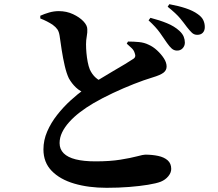

<svg xmlns="http://www.w3.org/2000/svg" viewBox="-20 -837 1040 915"><path d="M821 -596Q808 -597 798 -606Q788 -615 776 -632Q762 -653 742.5 -680.5Q723 -708 688 -740L697 -752Q740 -741 775.5 -726.5Q811 -712 835 -690Q850 -676 855.5 -662Q861 -648 861 -634Q861 -618 850 -606.5Q839 -595 821 -596ZM488 58Q402 58 334 38Q266 18 226.5 -22.5Q187 -63 187 -125Q187 -169 205 -210.5Q223 -252 252.5 -289.5Q282 -327 316 -358Q350 -389 382 -412Q410 -432 445.5 -454Q481 -476 515.5 -496Q550 -516 576.5 -532Q603 -548 613 -555Q622 -560 624 -567Q626 -574 622 -584Q618 -598 606.5 -608.5Q595 -619 584 -629L590 -639Q618 -639 643 -636.5Q668 -634 688 -624Q709 -615 728.5 -597Q748 -579 761 -559Q774 -539 774 -520Q774 -502 759 -490.5Q744 -479 707 -468Q667 -456 617.5 -436.5Q568 -417 518 -393.5Q468 -370 425 -345Q391 -325 361.5 -302.5Q332 -280 310 -255.5Q288 -231 276 -206Q264 -181 264 -155Q264 -126 283.5 -106.5Q303 -87 341 -77.5Q379 -68 435 -68Q504 -68 553.5 -76Q603 -84 633 -92Q663 -100 672 -100Q705 -100 733.5 -94Q762 -88 779 -73Q796 -58 796 -32Q796 -14 782 3Q768 20 746 29Q725 37 685.5 43.5Q646 50 595.5 54Q545 58 488 58ZM393 -390Q362 -401 342 -420Q322 -439 308 -464Q297 -487 288.5 -523.5Q280 -560 274 -599Q268 -638 264 -667Q261 -686 253.5 -697Q246 -708 231 -719Q219 -727 203.5 -735Q188 -743 172 -749V-762Q192 -771 214.5 -777.5Q237 -784 260 -784Q297 -784 328 -769.5Q359 -755 377.5 -735.5Q396 -716 396 -698Q397 -683 393.5 -664Q390 -645 390 -626Q390 -606 392 -584Q394 -562 398 -541.5Q402 -521 408 -506Q419 -482 436 -467Q453 -452 476 -443ZM920 -671Q905 -671 894.5 -681Q884 -691 870 -709Q857 -727 838.5 -749.5Q820 -772 779 -805L787 -817Q831 -809 865.5 -797.5Q900 -786 922 -770Q941 -757 948.5 -741.5Q956 -726 956 -708Q956 -691 946.5 -681Q937 -671 920 -671Z"/></svg>

Font: Noto Serif HK ExtraLight ExtraBold
Style: Regular
Weight: 800
Version: Version 2.003-H1;hotconv 1.1.1;makeotfexe 2.6.0